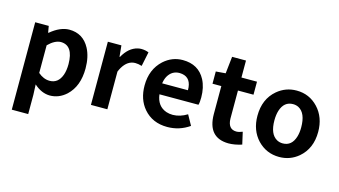

<svg xmlns="http://www.w3.org/2000/svg" viewBox="-98 -1069 2901 1643"><g transform="rotate(15 1352.5 -247.5)"><path d="M79.1 214.8V-559.6H199.2L209 -502H212.9Q297.9 -573.2 377.9 -574.2Q501 -574.2 559.6 -463.9Q597.7 -391.6 597.7 -289.1Q597.7 -130.9 505.9 -44.9Q441.4 13.7 360.4 13.7Q287.1 12.7 220.7 -46.9L224.6 44.9V214.8ZM327.1 -107.4Q402.3 -107.4 432.6 -189.5Q447.3 -230.5 447.3 -287.1Q446.3 -452.1 335.9 -453.1Q282.2 -452.1 224.6 -394.5V-149.4Q273.4 -107.4 327.1 -107.4Z M722.7 0V-559.6H842.8L852.5 -460.9H856.4Q907.2 -551.8 984.4 -570.3Q1001 -574.2 1015.6 -574.2Q1051.8 -574.2 1082 -561.5L1055.7 -434.6Q1024.4 -444.3 997.1 -444.3Q929.7 -444.3 885.7 -370.1Q876 -353.5 868.2 -334V0Z M1401.4 13.7Q1269.5 13.7 1191.4 -77.1Q1123 -157.2 1123 -279.3Q1123 -422.9 1216.8 -508.8Q1290 -574.2 1383.8 -574.2Q1523.4 -574.2 1584 -460Q1618.2 -394.5 1618.2 -305.7Q1618.2 -261.7 1611.3 -239.3H1265.6Q1278.3 -136.7 1363.3 -107.4Q1389.6 -98.6 1420.9 -98.6Q1485.4 -99.6 1546.9 -137.7L1596.7 -47.9Q1507.8 13.7 1401.4 13.7ZM1263.7 -335.9H1492.2Q1492.2 -444.3 1408.2 -458Q1397.5 -460 1385.7 -460Q1318.4 -460 1283.2 -398.4Q1268.6 -371.1 1263.7 -335.9Z M1943.4 13.7Q1759.8 11.7 1758.8 -196.3V-444.3H1680.7V-552.7L1766.6 -559.6L1783.2 -710H1906.2V-559.6H2043.9V-444.3H1906.2V-196.3Q1908.2 -102.5 1982.4 -101.6Q2005.9 -101.6 2037.1 -114.3L2061.5 -6.8Q1997.1 13.7 1943.4 13.7Z M2392.6 13.7Q2279.3 13.7 2201.2 -67.4Q2123 -150.4 2123 -279.3Q2123 -427.7 2221.7 -511.7Q2295.9 -574.2 2392.6 -574.2Q2505.9 -574.2 2583 -492.2Q2661.1 -409.2 2661.1 -279.3Q2661.1 -131.8 2562.5 -47.9Q2489.3 13.7 2392.6 13.7ZM2392.6 -106.4Q2472.7 -106.4 2500 -197.3Q2510.7 -233.4 2510.7 -279.3Q2510.7 -405.3 2442.4 -442.4Q2419.9 -454.1 2392.6 -454.1Q2313.5 -454.1 2285.2 -366.2Q2273.4 -328.1 2273.4 -279.3Q2273.4 -156.2 2340.8 -119.1Q2364.3 -106.4 2392.6 -106.4Z"/></g></svg>

Font: Taipei Sans TC Beta
Style: Bold
Weight: 700
Designer: JT Foundry
Foundry: JT Foundry
Version: Version 1.000